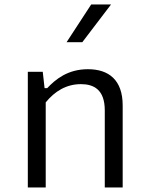

<svg xmlns="http://www.w3.org/2000/svg" viewBox="-20 -822 660 842"><path d="M518 0V-359.5C518 -471.5 457 -518.5 365.5 -518.5C277 -518.5 223.5 -474 187 -435.5H175.5L167.5 -507H102V0H180.5V-373C220 -421.5 270.5 -453 335 -453C390.5 -453 439.5 -429.5 439.5 -338V0ZM272 -637 380 -802.5H467L341 -637Z"/></svg>

Font: Monaspace Neon Light
Style: Regular
Weight: 300
Designer: Riley Cran & the Lettermatic Team
Foundry: Lettermatic
Version: Version 1.200 (Monaspace Neon)